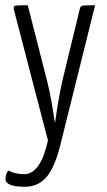

<svg xmlns="http://www.w3.org/2000/svg" viewBox="-20 -520 410 733"><path d="M33 -483Q30 -496 37 -498Q44 -500 86 -500L161 -206Q169 -174 176 -135Q183 -96 186 -73L190 -50Q201 -132 217 -207L284 -483Q286 -496 293.5 -498Q301 -500 343 -500L211 31Q189 120 157 156.5Q125 193 75 193Q1 193 1 163Q1 145 11 131Q39 145 72 145Q135 145 163 16Z"/></svg>

Font: Yanone Kaffeesatz Light
Style: Regular
Weight: 300
Designer: Yanone (Cyrillic: Daniel Pouzeot)
Foundry: Yanone
Version: Version 1.003;PS 001.003;hotconv 1.0.88;makeotf.lib2.5.64775